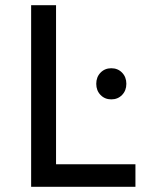

<svg xmlns="http://www.w3.org/2000/svg" viewBox="-20 -720 564 740"><path d="M100 -700H196V-87H502V0H100ZM467 -397Q467 -371 450.5 -354Q434 -337 409 -337Q384 -337 367.5 -354Q351 -371 351 -397Q351 -423 367.5 -440Q384 -457 409 -457Q434 -457 450.5 -440Q467 -423 467 -397Z"/></svg>

Font: Gontserrat
Style: Regular
Weight: 400
Designer: Julieta Ulanovsky
Foundry: Julieta Ulanovsky
Version: Version 6.001